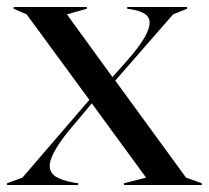

<svg xmlns="http://www.w3.org/2000/svg" viewBox="-38 -528 596 548"><path d="M316 -5 379 -21 224 -233 177 -177Q104 -93 104 -55Q104 -35 121 -24Q138 -13 172 -7L185 -5V0H-18V-5L26 -21L217 -243L38 -487L1 -503V-508H210V-503L153 -487L283 -308L323 -353Q389 -427 389 -463Q389 -479 376 -488Q363 -497 338 -501L325 -503V-508H496V-503L456 -487L291 -298L493 -21L538 -5V0H316Z"/></svg>

Font: Nyght Serif
Style: Regular
Weight: 400
Designer: Maksym Kobuzan
Version: Version 0.410